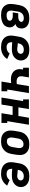

<svg xmlns="http://www.w3.org/2000/svg" viewBox="1512 -2080 576 3640"><g transform="rotate(90 1800.0 -260.0)"><path d="M268 8Q235 8 203 3Q171 -2 143.5 -16Q116 -30 95.5 -53.5Q75 -77 65 -106.5Q55 -136 54.5 -168.5Q54 -201 59 -234L76 -334Q81 -362 91.5 -389Q102 -416 119.5 -439.5Q137 -463 161.5 -481Q186 -499 213.5 -509.5Q241 -520 269 -524Q297 -528 324 -528Q351 -528 377 -524.5Q403 -521 426 -512.5Q449 -504 469 -488.5Q489 -473 501.5 -452Q514 -431 518 -405.5Q522 -380 517 -353Q515 -338 509 -323Q503 -308 491.5 -296Q480 -284 465 -276Q450 -268 435 -263Q453 -253 466 -239.5Q479 -226 487.5 -208.5Q496 -191 498 -171Q500 -151 496 -130Q492 -107 480.5 -84.5Q469 -62 450 -46Q431 -30 408 -19.5Q385 -9 361.5 -3Q338 3 314.5 5.5Q291 8 268 8ZM270 -97Q280 -97 290 -98Q300 -99 310.5 -101Q321 -103 330.5 -106.5Q340 -110 349.5 -115.5Q359 -121 365 -130Q371 -139 372 -149Q375 -166 366.5 -180Q358 -194 343.5 -201.5Q329 -209 312.5 -211.5Q296 -214 279 -214H215L232 -318H296Q305 -318 315 -319Q325 -320 334.5 -322Q344 -324 353.5 -327Q363 -330 371.5 -336Q380 -342 386 -350.5Q392 -359 394 -368Q396 -382 390.5 -393.5Q385 -405 374.5 -411.5Q364 -418 351 -420.5Q338 -423 325 -423Q303 -423 281 -417Q259 -411 241.5 -395.5Q224 -380 214 -359Q204 -338 200 -317L184 -217Q181 -202 180.5 -186.5Q180 -171 183 -157Q186 -143 193.5 -130.5Q201 -118 213 -110Q225 -102 240 -99.5Q255 -97 270 -97Z M876 8Q842 8 810 2.5Q778 -3 750 -16.5Q722 -30 700 -53Q678 -76 667 -105Q656 -134 655 -167.5Q654 -201 659 -234L676 -334Q680 -361 690 -388Q700 -415 717.5 -438.5Q735 -462 759 -480.5Q783 -499 809.5 -509.5Q836 -520 864 -524Q892 -528 919 -528Q947 -528 974.5 -524.5Q1002 -521 1026.5 -511Q1051 -501 1071.5 -485Q1092 -469 1105.5 -446.5Q1119 -424 1124 -397Q1129 -370 1124 -342Q1121 -320 1110.5 -299Q1100 -278 1083.5 -260.5Q1067 -243 1047 -230Q1027 -217 1004.5 -210Q982 -203 959.5 -200Q937 -197 915 -197Q881 -197 848 -198.5Q815 -200 781 -204Q779 -182 783.5 -161.5Q788 -141 801 -125.5Q814 -110 834.5 -103.5Q855 -97 876 -97Q893 -97 909.5 -100Q926 -103 941.5 -110Q957 -117 970.5 -129Q984 -141 993 -155L1099 -108Q1081 -80 1055.5 -57Q1030 -34 1000 -19Q970 -4 938.5 2Q907 8 876 8ZM918 -298Q931 -298 944.5 -301.5Q958 -305 970 -312.5Q982 -320 990 -332Q998 -344 1000 -357Q1002 -373 996 -387Q990 -401 978 -409Q966 -417 951 -420Q936 -423 920 -423Q899 -423 877.5 -416.5Q856 -410 838.5 -394.5Q821 -379 812.5 -358.5Q804 -338 800 -317L799 -309Q814 -307 829 -306.5Q844 -306 859 -304.5Q874 -303 888.5 -300.5Q903 -298 918 -298Z M1526 0 1556 -185Q1539 -182 1521 -180.5Q1503 -179 1486 -179Q1455 -179 1425.5 -185Q1396 -191 1371 -204.5Q1346 -218 1327 -240Q1308 -262 1299 -289.5Q1290 -317 1290.5 -348Q1291 -379 1297 -410H1264V-520H1448L1429 -406Q1426 -390 1425.5 -374Q1425 -358 1429 -343.5Q1433 -329 1443 -317.5Q1453 -306 1466 -299Q1479 -292 1494.5 -289.5Q1510 -287 1526 -287Q1538 -287 1550 -288Q1562 -289 1574 -291L1612 -520H1745L1677 -110H1710V0Z M1829 0 1897 -410H1864V-520H2048L2015 -321H2179L2212 -520H2345L2277 -110H2310V0H2126L2161 -211H1997L1962 0Z M2657 8Q2625 8 2594 2.5Q2563 -3 2537 -18Q2511 -33 2492 -56.5Q2473 -80 2464 -109Q2455 -138 2454.5 -170Q2454 -202 2459 -234L2476 -334Q2480 -361 2490 -387.5Q2500 -414 2517 -437.5Q2534 -461 2557.5 -479.5Q2581 -498 2607.5 -509Q2634 -520 2661.5 -524Q2689 -528 2716 -528Q2748 -528 2779 -522.5Q2810 -517 2836 -502Q2862 -487 2881.5 -463.5Q2901 -440 2910 -411Q2919 -382 2919 -350Q2919 -318 2914 -286L2898 -186Q2893 -159 2883 -132.5Q2873 -106 2856 -82.5Q2839 -59 2815.5 -40.5Q2792 -22 2766 -11Q2740 0 2712 4Q2684 8 2657 8ZM2659 -102Q2678 -102 2698 -109Q2718 -116 2733 -131Q2748 -146 2756 -165Q2764 -184 2767 -204L2784 -304Q2786 -317 2787 -331Q2788 -345 2785.5 -357.5Q2783 -370 2778 -382Q2773 -394 2764 -402.5Q2755 -411 2742 -414.5Q2729 -418 2715 -418Q2696 -418 2676 -411Q2656 -404 2641 -389Q2626 -374 2617.5 -355Q2609 -336 2606 -316L2589 -216Q2587 -203 2586.5 -189Q2586 -175 2588.5 -162.5Q2591 -150 2596 -138Q2601 -126 2610 -117.5Q2619 -109 2632 -105.5Q2645 -102 2659 -102Z M3276 8Q3242 8 3210 2.5Q3178 -3 3150 -16.5Q3122 -30 3100 -53Q3078 -76 3067 -105Q3056 -134 3055 -167.5Q3054 -201 3059 -234L3076 -334Q3080 -361 3090 -388Q3100 -415 3117.5 -438.5Q3135 -462 3159 -480.5Q3183 -499 3209.5 -509.5Q3236 -520 3264 -524Q3292 -528 3319 -528Q3347 -528 3374.5 -524.5Q3402 -521 3426.5 -511Q3451 -501 3471.5 -485Q3492 -469 3505.5 -446.5Q3519 -424 3524 -397Q3529 -370 3524 -342Q3521 -320 3510.5 -299Q3500 -278 3483.5 -260.5Q3467 -243 3447 -230Q3427 -217 3404.5 -210Q3382 -203 3359.5 -200Q3337 -197 3315 -197Q3281 -197 3248 -198.5Q3215 -200 3181 -204Q3179 -182 3183.5 -161.5Q3188 -141 3201 -125.5Q3214 -110 3234.5 -103.5Q3255 -97 3276 -97Q3293 -97 3309.5 -100Q3326 -103 3341.5 -110Q3357 -117 3370.5 -129Q3384 -141 3393 -155L3499 -108Q3481 -80 3455.5 -57Q3430 -34 3400 -19Q3370 -4 3338.5 2Q3307 8 3276 8ZM3318 -298Q3331 -298 3344.5 -301.5Q3358 -305 3370 -312.5Q3382 -320 3390 -332Q3398 -344 3400 -357Q3402 -373 3396 -387Q3390 -401 3378 -409Q3366 -417 3351 -420Q3336 -423 3320 -423Q3299 -423 3277.5 -416.5Q3256 -410 3238.5 -394.5Q3221 -379 3212.5 -358.5Q3204 -338 3200 -317L3199 -309Q3214 -307 3229 -306.5Q3244 -306 3259 -304.5Q3274 -303 3288.5 -300.5Q3303 -298 3318 -298Z"/></g></svg>

Font: Iosevka Etoile Extrabold
Style: Italic
Weight: 800
Italic angle: -9°
Designer: Belleve Invis
Foundry: Belleve Invis
Version: Version 22.1.2; ttfautohint (v1.8.4)